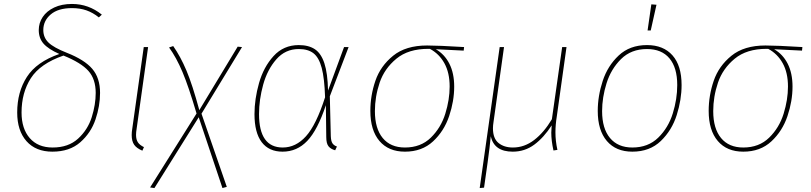

<svg xmlns="http://www.w3.org/2000/svg" viewBox="-20 -757 4103 971"><path d="M495 -683 480 -669Q450 -693 417.5 -704.5Q385 -716 344 -716Q274 -716 236.5 -684Q199 -652 199 -605Q199 -567 225.5 -541.5Q252 -516 318 -490Q407 -455 446.5 -409Q486 -363 486 -287Q486 -221 463 -153Q440 -85 386 -37.5Q332 10 245 10Q161 10 114 -43Q67 -96 67 -188Q67 -292 116 -368Q165 -444 280 -484Q224 -509 200 -536.5Q176 -564 176 -605Q176 -641 196 -671Q216 -701 254 -719Q292 -737 344 -737Q428 -737 495 -683ZM89 -188Q89 -106 130.5 -58.5Q172 -11 246 -11Q326 -11 375 -56Q424 -101 444 -164.5Q464 -228 464 -287Q464 -357 427 -398.5Q390 -440 301 -476Q183 -435 136 -361.5Q89 -288 89 -188Z M671 -106Q668 -88 668 -75Q668 -51 677.5 -37Q687 -23 708 -13L700 5Q671 -7 658.5 -25Q646 -43 646 -74Q646 -89 649 -107L707 -519H729Z M999 -182 1127 188 1105 194 985 -164 761 194 739 191 974 -183Q934 -319 903 -392.5Q872 -466 835 -517L856 -524Q893 -471 923 -400Q953 -329 988 -200L1182 -521L1204 -519Z M1639 -299 1720 -519H1743L1648 -270L1653 -68Q1654 -43 1661.5 -32Q1669 -21 1684 -16L1675 3Q1653 -3 1641.5 -17Q1630 -31 1630 -64L1628 -225Q1586 -99 1534 -44.5Q1482 10 1409 10Q1340 10 1303.5 -38Q1267 -86 1267 -180Q1267 -256 1290 -337Q1313 -418 1363.5 -473.5Q1414 -529 1491 -529Q1541 -529 1572.5 -508Q1604 -487 1620.5 -437Q1637 -387 1639 -299ZM1290 -180Q1290 -11 1410 -11Q1476 -11 1527.5 -68Q1579 -125 1624 -265Q1621 -361 1607 -413.5Q1593 -466 1565.5 -487.5Q1538 -509 1491 -509Q1423 -509 1377.5 -457Q1332 -405 1311 -329Q1290 -253 1290 -180Z M1853 -196Q1853 -274 1878.5 -348.5Q1904 -423 1968 -475Q2032 -527 2140 -527Q2196 -527 2327 -519L2325 -501L2184 -508Q2228 -483 2252.5 -435Q2277 -387 2277 -319Q2277 -246 2251.5 -170Q2226 -94 2170 -42Q2114 10 2028 10Q1945 10 1899 -44Q1853 -98 1853 -196ZM2254 -319Q2254 -389 2227.5 -437Q2201 -485 2154 -510H2146Q2045 -510 1984.5 -460Q1924 -410 1900 -339Q1876 -268 1876 -195Q1876 -107 1915.5 -59Q1955 -11 2028 -11Q2108 -11 2159 -61Q2210 -111 2232 -182Q2254 -253 2254 -319Z M2789 -88Q2789 -44 2799 1L2779 4Q2768 -46 2768 -86Q2768 -95 2770 -123Q2730 -61 2682 -25.5Q2634 10 2573 10Q2479 10 2462 -68Q2457 -14 2446 65L2428 192L2406 194L2507 -519H2529L2476 -141Q2473 -123 2473 -108Q2473 -57 2501 -34Q2529 -11 2574 -11Q2632 -11 2681.5 -49Q2731 -87 2771 -154L2823 -519H2845L2796 -169Q2789 -126 2789 -88Z M3003 -196Q3003 -271 3028 -347.5Q3053 -424 3109 -476.5Q3165 -529 3252 -529Q3335 -529 3381 -477Q3427 -425 3427 -327Q3427 -253 3402.5 -175.5Q3378 -98 3322 -44Q3266 10 3178 10Q3095 10 3049 -44Q3003 -98 3003 -196ZM3405 -327Q3405 -415 3365.5 -462Q3326 -509 3252 -509Q3172 -509 3121 -458.5Q3070 -408 3047.5 -336Q3025 -264 3025 -195Q3025 -107 3065 -59Q3105 -11 3178 -11Q3258 -11 3309 -61Q3360 -111 3382.5 -183.5Q3405 -256 3405 -327ZM3300 -733 3271 -603H3255L3274 -735Z M3564 -196Q3564 -274 3589.5 -348.5Q3615 -423 3679 -475Q3743 -527 3851 -527Q3907 -527 4038 -519L4036 -501L3895 -508Q3939 -483 3963.5 -435Q3988 -387 3988 -319Q3988 -246 3962.5 -170Q3937 -94 3881 -42Q3825 10 3739 10Q3656 10 3610 -44Q3564 -98 3564 -196ZM3965 -319Q3965 -389 3938.5 -437Q3912 -485 3865 -510H3857Q3756 -510 3695.5 -460Q3635 -410 3611 -339Q3587 -268 3587 -195Q3587 -107 3626.5 -59Q3666 -11 3739 -11Q3819 -11 3870 -61Q3921 -111 3943 -182Q3965 -253 3965 -319Z"/></svg>

Font: FiraGO Thin
Style: Italic
Weight: 100
Italic angle: -8°
Designer: bBox Type GmbH
Foundry: bBox Type GmbH
Version: Version 1.001